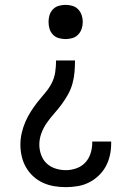

<svg xmlns="http://www.w3.org/2000/svg" viewBox="-20 -548 540 791"><path d="M250 -387Q236 -387 222 -391Q208 -395 198 -405.5Q188 -416 184 -429.5Q180 -443 180 -458Q180 -472 184 -485.5Q188 -499 198 -509.5Q208 -520 222 -524Q236 -528 250 -528Q264 -528 278 -524Q292 -520 302 -509.5Q312 -499 316.5 -485.5Q321 -472 321 -458Q321 -443 316.5 -429.5Q312 -416 302 -405.5Q292 -395 278 -391Q264 -387 250 -387ZM251 223Q227 223 203 219Q179 215 157 205Q135 195 117 178.5Q99 162 87 141Q75 120 69.5 96Q64 72 64 48Q64 24 69.5 0Q75 -24 84.5 -46Q94 -68 107 -88.5Q120 -109 135 -128Q150 -147 166 -165.5Q182 -184 193 -205.5Q204 -227 207.5 -251Q211 -275 211 -299H289Q289 -275 287 -251Q285 -227 278.5 -203.5Q272 -180 260 -158.5Q248 -137 233.5 -117.5Q219 -98 203 -80Q187 -62 173 -42Q159 -22 150.5 1Q142 24 142 48Q142 69 149.5 90Q157 111 172.5 125.5Q188 140 209 146.5Q230 153 251 153Q273 153 294.5 145.5Q316 138 331 122Q346 106 353 84.5Q360 63 360 41V35H438V44Q438 69 432.5 93Q427 117 415.5 138Q404 159 386 176Q368 193 346 204Q324 215 299.5 219Q275 223 251 223Z"/></svg>

Font: Iosevka Term
Style: Regular
Weight: 400
Monospace: yes
Designer: Belleve Invis
Foundry: Belleve Invis
Version: Version 30.0.1